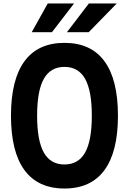

<svg xmlns="http://www.w3.org/2000/svg" viewBox="-20 -1064 740 1102"><path d="M350 18Q198 18 120.5 -87.5Q43 -193 43 -400Q43 -607 120.5 -712.5Q198 -818 350 -818Q502 -818 579.5 -712.5Q657 -607 657 -400Q657 -193 579.5 -87.5Q502 18 350 18ZM350 -120Q430 -120 468.5 -188.5Q507 -257 507 -400Q507 -543 468.5 -611.5Q430 -680 350 -680Q270 -680 231.5 -611.5Q193 -543 193 -400Q193 -257 231.5 -188.5Q270 -120 350 -120ZM162 -879 254 -1044H405L278 -879ZM364 -879 490 -1044H650L489 -879Z"/></svg>

Font: Martian Mono SemiExpanded SemiBold
Style: Regular
Weight: 600
Monospace: yes
Version: Version 0.930